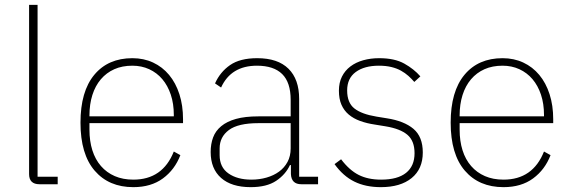

<svg xmlns="http://www.w3.org/2000/svg" viewBox="-20 -760 2359 792"><path d="M143 0Q100 0 100 -42V-740H135V-31H218V0Z M530 12Q429 12 370.5 -56Q312 -124 312 -254Q312 -383 369 -451.5Q426 -520 526 -520Q573 -520 611.5 -502Q650 -484 677.5 -451Q705 -418 720 -371.5Q735 -325 735 -268V-252H349V-225Q349 -178 361 -140Q373 -102 396.5 -75Q420 -48 453.5 -33.5Q487 -19 530 -19Q651 -19 697 -135L724 -120Q701 -60 652 -24Q603 12 530 12ZM526 -489Q484 -489 451.5 -474.5Q419 -460 396 -433Q373 -406 361 -368Q349 -330 349 -284V-280H697V-286Q697 -332 684.5 -369.5Q672 -407 649.5 -433.5Q627 -460 595.5 -474.5Q564 -489 526 -489Z M1223 0Q1182 0 1180 -42V-79H1176Q1158 -40 1119 -14Q1080 12 1014 12Q935 12 892 -26Q849 -64 849 -133Q849 -166 859 -193Q869 -220 892.5 -239.5Q916 -259 953.5 -269.5Q991 -280 1046 -280H1179V-348Q1179 -420 1144 -454.5Q1109 -489 1040 -489Q933 -489 892 -399L867 -416Q888 -463 929 -491.5Q970 -520 1041 -520Q1126 -520 1170 -476.5Q1214 -433 1214 -352V-31H1292V0ZM1017 -19Q1050 -19 1079.5 -27.5Q1109 -36 1131 -52Q1153 -68 1166 -92Q1179 -116 1179 -148V-252H1046Q962 -252 924 -223.5Q886 -195 886 -148V-120Q886 -70 922.5 -44.5Q959 -19 1017 -19Z M1551 12Q1488 12 1441.5 -11Q1395 -34 1360 -83L1387 -103Q1421 -58 1459.5 -38.5Q1498 -19 1552 -19Q1620 -19 1655 -47Q1690 -75 1690 -128Q1690 -179 1660.5 -204Q1631 -229 1570 -239L1527 -246Q1493 -251 1465.5 -261Q1438 -271 1418.5 -287.5Q1399 -304 1388.5 -328Q1378 -352 1378 -386Q1378 -419 1390.5 -444Q1403 -469 1425.5 -486Q1448 -503 1478.5 -511.5Q1509 -520 1544 -520Q1608 -520 1648 -497.5Q1688 -475 1714 -445L1689 -422Q1678 -435 1664.5 -447Q1651 -459 1634 -468.5Q1617 -478 1594.5 -483.5Q1572 -489 1543 -489Q1483 -489 1447.5 -463Q1412 -437 1412 -387Q1412 -336 1442 -312.5Q1472 -289 1533 -279L1576 -272Q1647 -261 1685.5 -228.5Q1724 -196 1724 -131Q1724 -63 1678 -25.5Q1632 12 1551 12Z M2057 12Q1956 12 1897.5 -56Q1839 -124 1839 -254Q1839 -383 1896 -451.5Q1953 -520 2053 -520Q2100 -520 2138.5 -502Q2177 -484 2204.5 -451Q2232 -418 2247 -371.5Q2262 -325 2262 -268V-252H1876V-225Q1876 -178 1888 -140Q1900 -102 1923.5 -75Q1947 -48 1980.5 -33.5Q2014 -19 2057 -19Q2178 -19 2224 -135L2251 -120Q2228 -60 2179 -24Q2130 12 2057 12ZM2053 -489Q2011 -489 1978.5 -474.5Q1946 -460 1923 -433Q1900 -406 1888 -368Q1876 -330 1876 -284V-280H2224V-286Q2224 -332 2211.5 -369.5Q2199 -407 2176.5 -433.5Q2154 -460 2122.5 -474.5Q2091 -489 2053 -489Z"/></svg>

Font: IBM Plex Sans ExtLt
Style: Regular
Weight: 200
Designer: Mike Abbink, Paul van der Laan, Pieter van Rosmalen
Foundry: Bold Monday
Version: Version 3.005